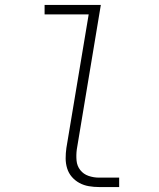

<svg xmlns="http://www.w3.org/2000/svg" viewBox="-20 -755 640 775"><path d="M380 0Q359 0 338.5 -3.5Q318 -7 300.5 -16.5Q283 -26 270 -41Q257 -56 251 -75.5Q245 -95 245 -116Q245 -137 248 -158L338 -697H160V-735H387L290 -152Q287 -129 289 -107Q291 -85 304 -68.5Q317 -52 337.5 -45Q358 -38 380 -38H461V0Z"/></svg>

Font: Iosevka Curly Slab XLtEx
Style: Italic
Weight: 200
Width: 7
Italic angle: -9°
Monospace: yes
Designer: Belleve Invis
Foundry: Belleve Invis
Version: Version 11.1.0; ttfautohint (v1.8.3)